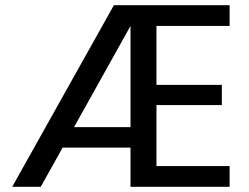

<svg xmlns="http://www.w3.org/2000/svg" viewBox="-20 -720 961 740"><path d="M27 0 419 -700H865V-620H583V-393H835V-315H583V-80H865V0H483V-620L137 0ZM166 -151 207 -230H530V-151Z"/></svg>

Font: DM Sans 24pt Medium
Style: Regular
Weight: 500
Designer: Colophon Foundry, Jonny Pinhorn
Foundry: Colophon Foundry
Version: Version 4.004;gftools[0.9.30]